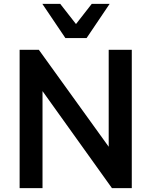

<svg xmlns="http://www.w3.org/2000/svg" viewBox="-20 -978 786 998"><path d="M82 0V-719H182L561 -193H545V-719H665V0H562L187 -524H201V0ZM320 -780 200 -958H293L375 -853L457 -958H550L430 -780Z"/></svg>

Font: Nunitoga
Style: Bold
Weight: 700
Designer: Vernon Adams
Foundry: Vernon Adams
Version: Version 1.0